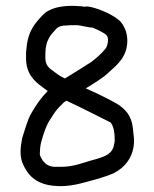

<svg xmlns="http://www.w3.org/2000/svg" viewBox="-20 -657 527 656"><path d="M211 -311C260.1 -288.1 310.5 -262.3 357 -239C369 -227 372 -201.1 372 -177C372 -173.7 371.3 -169.7 370 -165C365.1 -130.7 338.7 -122.5 307 -113C265.9 -102.7 235.8 -87 188 -87H164C151.6 -88.6 146 -90.6 137 -97L127 -107C124.7 -110.9 116 -123.5 116 -131C116 -143 117.7 -158.8 120 -169C128.5 -200.1 138.5 -232 155 -254C163.3 -267.8 172.1 -281.1 183.5 -292.5L198 -307C201.3 -309 204.3 -311 207 -313C208.3 -313 209.7 -311 211 -311ZM289 -563H295C306.7 -558.3 317 -554 329 -547C339.7 -541.1 349 -536.4 349 -521C349 -509.2 345.7 -495.7 339 -489C325.9 -473.2 309.8 -459.1 293 -446C262.3 -426.5 233.3 -407.8 202 -389C187.8 -395.1 178.2 -401.9 165 -412C148.9 -422.8 135 -433.7 135 -458V-474C135.7 -480 136 -485.7 136 -491C137.3 -499 139.4 -510.8 143 -518L149 -530C155 -540 161.6 -546.5 170 -556C178.6 -566.7 190.7 -570 209 -570C215 -570.7 220.7 -571 226 -571H245C259.8 -569.1 274.6 -565.1 289 -563ZM273 -355C299.5 -371.5 332.4 -390.4 354 -412C383.1 -437.8 415 -464.6 415 -519C415 -547.5 403.1 -571.9 388 -587C363.9 -607.1 328.5 -622.9 295 -632L285 -634C279.7 -635.3 274 -635.3 268 -634C262 -635.3 256 -636 250 -636C242 -636.7 234 -637 226 -637C192.5 -637 166 -631.6 145 -620C129.9 -613 116 -594.6 105 -582C86.8 -559.3 74.4 -533.5 71 -496L69 -478V-458C69 -406.5 95.3 -380.4 127 -358L143 -346C121.2 -324.2 102.2 -297.3 87 -270C73.9 -248.2 65.2 -213.5 56 -186C49.3 -152.5 46 -121 60 -93C82.6 -44.7 118.8 -21 189 -21C210 -21 236 -25.2 254.5 -30C289.4 -39 335.7 -50.7 368 -65C406.9 -84.5 438 -121.5 438 -177C438 -183.7 437.3 -191 436 -199L434 -219C430 -262.5 406.5 -286.3 377 -304C343.7 -322.5 310 -338.8 273 -355Z"/></svg>

Font: HoneyBee
Style: Reg
Weight: 400
Foundry: Cannot Into Space Fonts
Version: Version 0.89